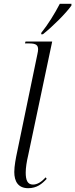

<svg xmlns="http://www.w3.org/2000/svg" viewBox="-20 -978 395 1008"><path d="M197 -806 196 -798H205C257 -839 327 -909 355 -949V-958H294C267 -906 231 -848 197 -806ZM128 10C173 10 200 -12 225 -39L220 -47C198 -23 176 -9 153 -9C124 -9 115 -33 115 -72C115 -96 120 -130 128 -163L254 -760H114L111 -750H135C170 -750 180 -740 180 -719C180 -713 179 -705 176 -692L71 -185C63 -148 55 -106 55 -75C55 -26 75 10 128 10Z"/></svg>

Font: Noto Serif Display Condensed Light
Style: Italic
Weight: 300
Width: 3
Italic angle: -12°
Designer: Monotype Design Team
Foundry: Monotype Imaging Inc.
Version: Version 2.009